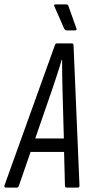

<svg xmlns="http://www.w3.org/2000/svg" viewBox="-50 -852 408 872"><path d="M-23 0Q-31 0 -30 -9L199 -646Q202 -655 209 -655H275Q284 -655 284 -646L311 -9Q311 0 302 0H254Q245 0 245 -9L241 -162H89L36 -9Q33 0 26 0ZM185 -440 110 -223H240L234 -440Q233 -477 232.5 -511Q232 -545 232 -580H230Q220 -545 208.5 -510.5Q197 -476 185 -440ZM252 -714Q246 -714 241 -723L197 -823Q193 -832 203 -832H250Q260 -832 261 -824L297 -723Q301 -714 290 -714Z"/></svg>

Font: Sofia Sans Extra Condensed
Style: Italic
Weight: 400
Italic angle: -9°
Designer: Botio Nikoltchev, Ani Petrova
Foundry: lettersoup
Version: Version 4.101; ttfautohint (v1.8.4.7-5d5b)